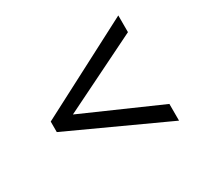

<svg xmlns="http://www.w3.org/2000/svg" viewBox="-110 -710 813 776"><g transform="rotate(-30 296.0 -322.5)"><path d="M70 -284V-333L521 -568V-490L162 -313L521 -155V-77Z"/></g></svg>

Font: bangla25
Style: Book
Weight: 400
Designer: Jelle Bosma - Monotype Design Team
Foundry: Monotype Imaging Inc.
Version: Version 2.003